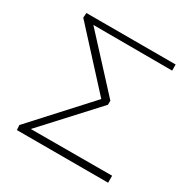

<svg xmlns="http://www.w3.org/2000/svg" viewBox="-151 -793 909 928"><g transform="rotate(30 303.5 -329.0)"><path d="M63 0 61 -27 356 -350 352 -322 69 -631 71 -658H569V-624L107 -625L115 -640L383 -349V-326L102 -20L93 -38L572 -39V0Z"/></g></svg>

Font: Ysabeau SC ExtraLight
Style: Regular
Weight: 250
Designer: Christian Thalmann (Catharsis Fonts)
Version: Version 2.001;gftools[0.9.30]; featfreeze: smcp